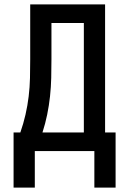

<svg xmlns="http://www.w3.org/2000/svg" viewBox="-20 -690 590 877"><path d="M42 167V-85H73Q87 -125 96.5 -166.5Q106 -208 111 -250Q116 -292 117 -334Q118 -376 118 -419V-670H460V-85H508V167H411V0H139V167ZM174 -85H363V-585H215V-419Q215 -377 214 -334.5Q213 -292 208.5 -250Q204 -208 195.5 -166.5Q187 -125 174 -85Z"/></svg>

Font: Lode Dark
Style: Bold
Weight: 700
Monospace: yes
Designer: Belleve Invis
Foundry: Belleve Invis
Version: Version 29.2.0; ttfautohint (v1.8.3)